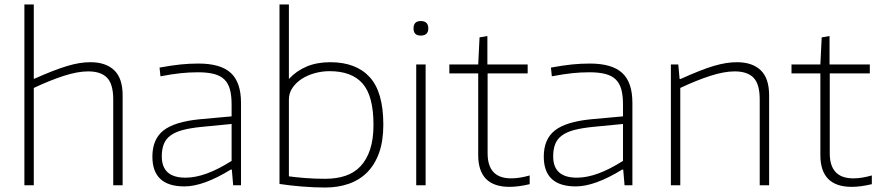

<svg xmlns="http://www.w3.org/2000/svg" viewBox="-20 -828 3930 858"><path d="M89 -808H131V-475Q178 -496 214 -510Q250 -524 280 -533Q310 -542 335 -546Q360 -550 384 -550Q453 -550 490.5 -514Q528 -478 528 -402V0H486V-384Q486 -452 458.5 -480.5Q431 -509 374 -509Q327 -509 265 -489Q203 -469 131 -435V0H89Z M804 5Q661 5 661 -128Q661 -206 710.5 -245Q760 -284 872 -295L1015 -308V-361Q1015 -401 1007.5 -428.5Q1000 -456 982.5 -473Q965 -490 936 -497.5Q907 -505 865 -505Q826 -505 788 -501Q750 -497 697 -487L693 -526Q748 -536 787 -540Q826 -544 867 -544Q966 -544 1011.5 -502Q1057 -460 1057 -369V0H1022L1016 -70H1011Q889 5 804 5ZM809 -34Q853 -34 904 -52.5Q955 -71 1015 -109V-274L881 -261Q831 -256 797 -247Q763 -238 742 -222.5Q721 -207 712 -184Q703 -161 703 -129Q703 -34 809 -34Z M1433 10Q1384 10 1329 5.5Q1274 1 1229 -6V-808H1271V-475Q1304 -511 1350 -530.5Q1396 -550 1456 -550Q1571 -550 1632 -483.5Q1693 -417 1693 -271Q1693 -198 1674 -145Q1655 -92 1620.5 -57.5Q1586 -23 1538 -6.5Q1490 10 1433 10ZM1433 -29Q1484 -29 1524 -42.5Q1564 -56 1591.5 -85.5Q1619 -115 1634 -160.5Q1649 -206 1649 -270Q1649 -399 1600.5 -454.5Q1552 -510 1453 -510Q1419 -510 1386.5 -501Q1354 -492 1328.5 -475.5Q1303 -459 1287 -435.5Q1271 -412 1271 -383V-40Q1300 -36 1342.5 -32.5Q1385 -29 1433 -29Z M1860 -669Q1828 -669 1828 -701Q1828 -734 1860 -734Q1894 -734 1894 -701Q1894 -669 1860 -669ZM1840 -540H1882V0H1840Z M2257 7Q2117 7 2117 -135V-500H1988V-540H2117L2123 -661L2158 -667V-540H2338V-500H2159V-143Q2159 -31 2264 -31Q2302 -31 2347 -44V-5Q2297 7 2257 7Z M2553 5Q2410 5 2410 -128Q2410 -206 2459.5 -245Q2509 -284 2621 -295L2764 -308V-361Q2764 -401 2756.5 -428.5Q2749 -456 2731.5 -473Q2714 -490 2685 -497.5Q2656 -505 2614 -505Q2575 -505 2537 -501Q2499 -497 2446 -487L2442 -526Q2497 -536 2536 -540Q2575 -544 2616 -544Q2715 -544 2760.5 -502Q2806 -460 2806 -369V0H2771L2765 -70H2760Q2638 5 2553 5ZM2558 -34Q2602 -34 2653 -52.5Q2704 -71 2764 -109V-274L2630 -261Q2580 -256 2546 -247Q2512 -238 2491 -222.5Q2470 -207 2461 -184Q2452 -161 2452 -129Q2452 -34 2558 -34Z M2978 -540H3011L3017 -475H3021Q3068 -496 3104.5 -510.5Q3141 -525 3170 -533.5Q3199 -542 3224 -546Q3249 -550 3273 -550Q3342 -550 3379.5 -514Q3417 -478 3417 -402V0H3375V-384Q3375 -452 3347.5 -480.5Q3320 -509 3263 -509Q3216 -509 3154 -489Q3092 -469 3020 -435V0H2978Z M3786 7Q3646 7 3646 -135V-500H3517V-540H3646L3652 -661L3687 -667V-540H3867V-500H3688V-143Q3688 -31 3793 -31Q3831 -31 3876 -44V-5Q3826 7 3786 7Z"/></svg>

Font: Encode Sans Wide
Style: Thin
Weight: 100
Designer: Pablo Impallari, Andres Torresi
Foundry: Pablo Impallari, Andres Torresi
Version: Version 1.000; ttfautohint (v1.00) -l 8 -r 50 -G 200 -x 14 -